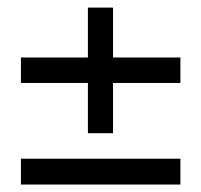

<svg xmlns="http://www.w3.org/2000/svg" viewBox="-20 -495 540 515"><path d="M36.1 -69.3H463.9V0H36.1ZM283.2 -474.6V-340.8H463.9V-272.5H283.2V-137.7H215.8V-272.5H36.1V-340.8H215.8V-474.6Z"/></svg>

Font: BabelStone Mayan Numerals
Style: Regular
Weight: 400
Designer: Andrew West
Foundry: BabelStone
Version: Version 11.000 June 09, 2018